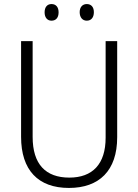

<svg xmlns="http://www.w3.org/2000/svg" viewBox="-20 -917 682 947"><path d="M200 -856C200 -831 213 -815 234 -815C256 -815 269 -830 269 -856C269 -882 256 -897 234 -897C213 -897 200 -882 200 -856ZM373 -857C373 -831 387 -815 408 -815C430 -815 443 -831 443 -857C443 -882 430 -897 408 -897C387 -897 373 -882 373 -857ZM558 -240V-714H501V-238C501 -107 436 -41 322 -41C205 -41 141 -107 141 -242V-714H84V-242C84 -78 168 10 320 10C469 10 558 -75 558 -240Z"/></svg>

Font: Noto Sans Gujarati SemiCondensed Light
Style: Regular
Weight: 300
Width: 4
Designer: Jelle Bosma - Monotype Design Team, Universal Thirst
Foundry: Monotype Imaging Inc.
Version: Version 2.106